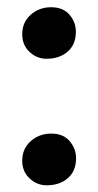

<svg xmlns="http://www.w3.org/2000/svg" viewBox="-20 -516 278 544"><path d="M112 -349.5Q84.5 -349.5 63.8 -368.8Q43 -388 43 -419Q43 -453 67 -474.2Q91 -495.5 124.5 -495.5Q159 -495.5 177 -474.2Q195 -453 195 -426Q195 -390 171.8 -369.8Q148.5 -349.5 112 -349.5ZM112.5 9Q84.5 9 63.8 -10.5Q43 -30 43 -60.5Q43 -95 67.2 -116.2Q91.5 -137.5 125 -137.5Q159.5 -137.5 177.5 -116Q195.5 -94.5 195.5 -67.5Q195.5 -31.5 172.2 -11.2Q149 9 112.5 9Z"/></svg>

Font: Merriweather 120pt
Style: Bold
Weight: 700
Designer: Eben Sorkin
Foundry: Eben Sorkin
Version: Version 2.100